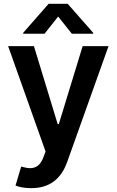

<svg xmlns="http://www.w3.org/2000/svg" viewBox="-20 -789 616 1014"><path d="M359.4 -610.8 287.1 -701.7 215.3 -610.8H102.5V-615.7L236.8 -769H337.4L472.2 -615.7V-610.8ZM146 204.6Q94.7 204.6 62 190.9L91.8 90.8Q121.6 99.1 138.7 99.1Q163.1 99.1 180.4 85.7Q197.8 72.3 209.5 41L220.7 11.2L22.9 -545.4H159.2L284.7 -133.3H290.5L416.5 -545.4H553.2L335 65.9Q285.6 204.6 146 204.6Z"/></svg>

Font: Interop SemBd
Style: Regular
Weight: 600
Designer: Rasmus Andersson, Google, Jang Haemin
Foundry: jhaemin
Version: Version 1.007